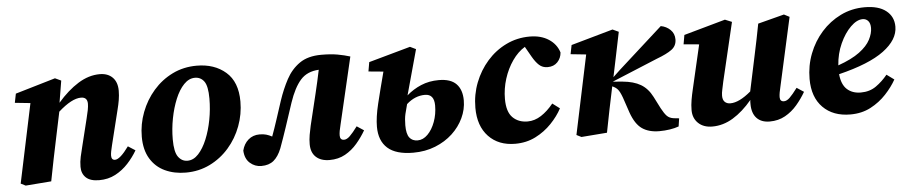

<svg xmlns="http://www.w3.org/2000/svg" viewBox="-36 -724 4513 953"><g transform="rotate(-5 2220.5 -247.5)"><path d="M427 15Q383 15 361.5 -5Q340 -25 340 -59Q340 -84 345.5 -109Q351 -134 357 -157L391 -295Q397 -318 400.5 -336.5Q404 -355 404 -368Q404 -401 372 -401Q326 -401 259 -341L234 -222Q222 -167 211 -111.5Q200 -56 189 0L61 10L37 -2L120 -396L43 -404L52 -449L252 -508L282 -494L264 -385Q314 -443 367 -476Q420 -509 475 -509Q515 -509 538.5 -485.5Q562 -462 562 -419Q562 -396 558 -372.5Q554 -349 548 -326L505 -152Q501 -136 498.5 -123Q496 -110 496 -101Q496 -79 514 -79Q539 -79 583 -140L619 -117Q600 -84 572 -53.5Q544 -23 508 -4Q472 15 427 15Z M859 15Q801 15 755 -6.5Q709 -28 682.5 -72Q656 -116 656 -181Q656 -244 678.5 -303Q701 -362 741.5 -408.5Q782 -455 837 -482Q892 -509 958 -509Q1046 -509 1102.5 -460Q1159 -411 1159 -313Q1159 -250 1137 -191Q1115 -132 1074.5 -85.5Q1034 -39 979 -12Q924 15 859 15ZM872 -43Q902 -43 926.5 -69.5Q951 -96 969 -139.5Q987 -183 997 -235.5Q1007 -288 1007 -341Q1007 -403 990 -426.5Q973 -450 944 -450Q914 -450 889 -424Q864 -398 846 -354.5Q828 -311 818 -259Q808 -207 808 -155Q808 -92 826 -67.5Q844 -43 872 -43Z M1235 15Q1203 15 1178.5 -6.5Q1154 -28 1152 -69Q1160 -102 1183 -122Q1206 -142 1239 -142Q1258 -142 1272 -138Q1286 -134 1301 -126Q1315 -164 1329 -207Q1343 -250 1359 -299Q1378 -356 1403.5 -403.5Q1429 -451 1470.5 -480Q1512 -509 1579 -509Q1626 -509 1659.5 -503Q1693 -497 1722 -488L1644 -155Q1635 -121 1635 -102Q1635 -79 1655 -79Q1669 -79 1684.5 -94Q1700 -109 1723 -140L1758 -117Q1739 -84 1713 -53.5Q1687 -23 1653 -4Q1619 15 1575 15Q1532 15 1507.5 -7.5Q1483 -30 1483 -72Q1483 -95 1487 -118Q1491 -141 1496 -163L1534 -320Q1541 -349 1547.5 -378Q1554 -407 1560 -436Q1502 -433 1469 -396Q1436 -359 1411 -285Q1389 -218 1371.5 -165.5Q1354 -113 1336 -64Q1320 -24 1296.5 -4.5Q1273 15 1235 15Z M1964 -124Q1964 -81 1978 -62.5Q1992 -44 2019 -44Q2046 -44 2069 -67Q2092 -90 2106 -128Q2120 -166 2120 -209Q2120 -266 2074 -266Q2024 -266 1982 -228Q1975 -204 1969.5 -180Q1964 -156 1964 -124ZM1992 15Q1906 15 1864.5 -22Q1823 -59 1823 -129Q1823 -176 1839 -242Q1855 -308 1879 -399L1805 -406L1813 -452L2021 -510L2050 -496L1988 -271Q2020 -299 2060 -316Q2100 -333 2149 -333Q2208 -333 2236 -304Q2264 -275 2264 -222Q2264 -177 2244 -134.5Q2224 -92 2188 -58.5Q2152 -25 2102 -5Q2052 15 1992 15Z M2500 15Q2417 15 2367.5 -37Q2318 -89 2318 -180Q2318 -246 2341 -305Q2364 -364 2404.5 -410Q2445 -456 2499.5 -482.5Q2554 -509 2617 -509Q2673 -509 2711.5 -484Q2750 -459 2763 -417Q2761 -389 2742.5 -369.5Q2724 -350 2693 -350Q2668 -350 2651 -365.5Q2634 -381 2618 -409L2589 -460Q2554 -439 2526.5 -399.5Q2499 -360 2483.5 -311Q2468 -262 2468 -211Q2468 -147 2496.5 -118.5Q2525 -90 2571 -90Q2606 -90 2638.5 -111Q2671 -132 2700 -168L2736 -141Q2716 -103 2681.5 -67Q2647 -31 2601.5 -8Q2556 15 2500 15Z M2830 10 2806 -2 2889 -396 2812 -404 2821 -449 3030 -508 3060 -494 3034 -368 3014 -272 3049 -305 3270 -504Q3298 -499 3317.5 -480Q3337 -461 3337 -432Q3337 -400 3312 -381.5Q3287 -363 3236 -344L3009 -250L3057 -246Q3112 -241 3147 -220.5Q3182 -200 3204 -157L3234 -98Q3249 -70 3261 -58Q3273 -46 3293 -43L3321 -40L3315 0Q3296 7 3270.5 11Q3245 15 3218 15Q3166 15 3132.5 -8Q3099 -31 3078 -90L3052 -167Q3041 -197 3031 -208.5Q3021 -220 3004 -227L3003 -222Q2991 -167 2980 -111.5Q2969 -56 2958 0Z M3768 15Q3726 15 3703 -9.5Q3680 -34 3680 -80Q3680 -85 3680 -90Q3680 -95 3681 -100Q3635 -45 3585.5 -15Q3536 15 3482 15Q3438 15 3412 -10Q3386 -35 3386 -75Q3386 -100 3390.5 -126Q3395 -152 3401 -177L3452 -397L3375 -404L3383 -450L3590 -508L3624 -494L3555 -202Q3551 -181 3547 -164Q3543 -147 3543 -133Q3543 -112 3553.5 -102Q3564 -92 3581 -92Q3625 -92 3684 -142L3722 -321Q3730 -360 3738 -397.5Q3746 -435 3753 -474L3884 -508L3911 -494L3836 -155Q3832 -139 3829.5 -125Q3827 -111 3827 -101Q3827 -79 3847 -79Q3861 -79 3876 -93.5Q3891 -108 3915 -140L3950 -117Q3931 -84 3905 -53.5Q3879 -23 3845 -4Q3811 15 3768 15Z M4271 -451Q4242 -451 4211 -420.5Q4180 -390 4157.5 -340.5Q4135 -291 4131 -233Q4199 -257 4238 -286Q4277 -315 4293 -346Q4309 -377 4309 -404Q4309 -427 4298.5 -439Q4288 -451 4271 -451ZM4170 15Q4084 15 4033.5 -36Q3983 -87 3983 -178Q3983 -244 4006 -303.5Q4029 -363 4070 -409Q4111 -455 4166 -482Q4221 -509 4286 -509Q4355 -509 4392.5 -479.5Q4430 -450 4430 -400Q4430 -335 4356.5 -280.5Q4283 -226 4131 -189Q4136 -137 4162.5 -113Q4189 -89 4231 -89Q4275 -89 4307 -111.5Q4339 -134 4365 -166L4402 -139Q4382 -103 4349 -67.5Q4316 -32 4271.5 -8.5Q4227 15 4170 15Z"/></g></svg>

Font: Source Serif 4 SmText
Style: Bold Italic
Weight: 700
Italic angle: -12°
Designer: Frank Grießhammer
Foundry: Adobe
Version: Version 4.005;hotconv 1.1.0;makeotfexe 2.6.0